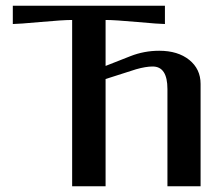

<svg xmlns="http://www.w3.org/2000/svg" viewBox="-20 -653 785 673"><path d="M24.9 -632.8H558.1V-568.8Q539.6 -568.8 460.9 -575.9Q382.3 -583 350.1 -583V-421.9L437 -456.1Q485.4 -475.1 538.1 -475.1Q603.5 -475.1 643.3 -443.1Q683.1 -411.1 683.1 -358.9V0H566.9V-340.8Q566.9 -419.9 515.1 -419.9Q491.2 -419.9 457 -410.2L350.1 -376V0H232.9V-583Q200.7 -583 122.1 -575.9Q43.5 -568.8 24.9 -568.8Z"/></svg>

Font: Resagokr
Style: Bold
Weight: 600
Designer: gluk
Foundry: gluk
Version: Version 0.95